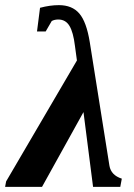

<svg xmlns="http://www.w3.org/2000/svg" viewBox="-54 -724 518 744"><path d="M269.5 -289.6 108.9 0H-34.2L-30.3 -21L244.1 -489.7L236.3 -546.9Q230 -599.1 215.1 -623.8Q200.2 -648.4 171.9 -648.4Q157.2 -648.4 146.5 -642.6L123 -602.1H89.4L101.1 -693.8Q139.6 -704.1 174.3 -704.1Q225.6 -704.1 253.4 -671.6Q281.2 -639.2 293.9 -560.5L370.1 -81.5Q376.5 -44.9 418 -31.7L412.1 0H306.6Z"/></svg>

Font: Tinos
Style: Bold Italic
Weight: 700
Italic angle: -16.333°
Designer: Steve Matteson
Foundry: Monotype Imaging Inc.
Version: Version 1.23